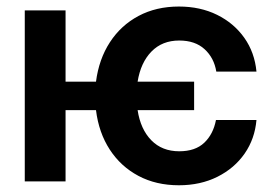

<svg xmlns="http://www.w3.org/2000/svg" viewBox="-20 -547 821 579"><path d="M565.4 -300.8V-214.8H395Q403.8 -157.2 436.3 -124Q468.8 -90.8 520.5 -90.8Q568.8 -90.8 595.9 -116.5Q623 -142.1 631.3 -185.1H753.4Q748.5 -128.4 717.8 -84Q687 -39.6 635.7 -13.9Q584.5 11.7 519.5 11.7Q450.7 11.7 397.5 -16.6Q344.2 -44.9 311 -95.9Q277.8 -147 269.5 -214.8H177.7V0H54.7V-515.6H177.7V-300.8H269.5Q278.3 -368.7 311.5 -419.7Q344.7 -470.7 397.9 -499Q451.2 -527.3 519.5 -527.3Q584 -527.3 634.8 -502.2Q685.5 -477.1 716.8 -432.9Q748 -388.7 753.4 -331.1H632.3Q625.5 -372.6 596.9 -398.7Q568.4 -424.8 520.5 -424.8Q469.2 -424.8 436.8 -391.6Q404.3 -358.4 395 -300.8Z"/></svg>

Font: Inter Display SemiBold
Style: Regular
Weight: 600
Designer: Rasmus Andersson
Foundry: rsms
Version: Version 4.001;git-9221beed3